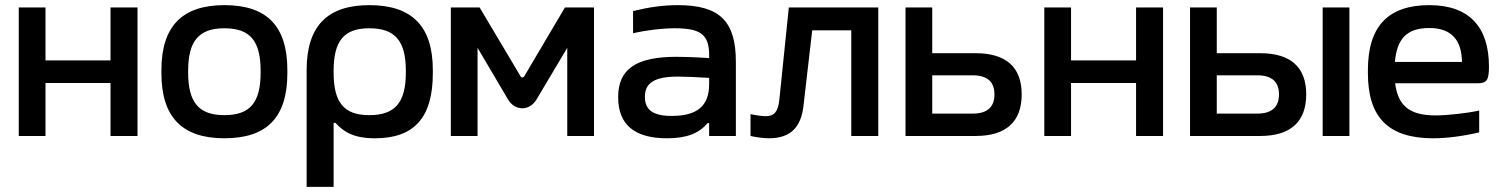

<svg xmlns="http://www.w3.org/2000/svg" viewBox="-20 -529 5832 747"><path d="M53 0H157V-206H410V0H515V-500H410V-294H157V-500H53Z M608 -256V-244C608 -73 689 9 853 9C1019 9 1098 -73 1098 -244V-256C1098 -427 1019 -509 853 -509C689 -509 608 -427 608 -256ZM712 -247V-253C712 -370 754 -419 853 -419C953 -419 994 -370 994 -253V-247C994 -130 953 -81 853 -81C754 -81 712 -130 712 -247Z M1664 -244V-256C1664 -427 1583 -509 1417 -509C1253 -509 1173 -427 1173 -256V198H1278V-51H1285C1317 -16 1356 9 1439 9C1590 9 1664 -70 1664 -244ZM1278 -247V-253C1278 -370 1318 -419 1417 -419C1517 -419 1559 -370 1559 -253V-247C1559 -130 1517 -81 1417 -81C1318 -81 1278 -130 1278 -247Z M1734 -500V0H1838V-343L1956 -143C1983 -96 2041 -96 2068 -143L2187 -343V0H2291V-500H2178L2019 -231C2016 -227 2009 -226 2006 -231L1846 -500Z M2617 -509C2558 -509 2505 -501 2443 -486V-400C2499 -412 2556 -419 2605 -419C2705 -419 2739 -395 2739 -315V-303C2678 -307 2636 -308 2612 -308C2453 -308 2385 -259 2385 -151C2385 -43 2450 9 2575 9C2649 9 2699 -9 2733 -50H2739V0H2843V-288C2843 -446 2781 -509 2617 -509ZM2489 -152C2489 -207 2527 -231 2618 -231C2645 -231 2692 -229 2739 -226V-202C2739 -119 2695 -78 2594 -78C2521 -78 2489 -101 2489 -152Z M3106 -117 3140 -411H3292V0H3397V-500H3049L3012 -140C3007 -92 2990 -77 2960 -77C2945 -77 2923 -80 2900 -85V0C2921 5 2952 9 2972 9C3057 9 3097 -36 3106 -117Z M3503 0H3776C3894 0 3955 -55 3955 -162C3955 -268 3894 -322 3776 -322H3607V-500H3503ZM3607 -87V-236H3764C3821 -236 3849 -211 3849 -162C3849 -112 3821 -87 3764 -87Z M4043 0H4147V-206H4400V0H4505V-500H4400V-294H4147V-500H4043Z M4610 0H4883C5001 0 5062 -55 5062 -162C5062 -268 5001 -322 4883 -322H4714V-500H4610ZM4714 -87V-236H4871C4928 -236 4956 -211 4956 -162C4956 -112 4928 -87 4871 -87ZM5126 0H5230V-500H5126Z M5773 -270C5773 -422 5698 -509 5541 -509C5381 -509 5302 -427 5302 -256V-244C5302 -71 5383 9 5556 9C5608 9 5671 1 5735 -14V-99C5691 -89 5613 -80 5565 -80C5466 -80 5419 -116 5408 -205H5729C5765 -205 5773 -218 5773 -270ZM5407 -288C5415 -380 5455 -420 5541 -420C5627 -420 5667 -373 5668 -288Z"/></svg>

Font: LT Wave Text Medium
Style: Regular
Weight: 500
Designer: Daniel Lyons
Version: Version 2.5 (Glyphs App)